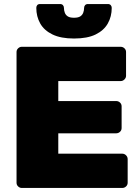

<svg xmlns="http://www.w3.org/2000/svg" viewBox="-20 -932 693 952"><path d="M88 0Q78 0 70 -7.5Q62 -15 62 -26V-674Q62 -685 70 -692.5Q78 -700 88 -700H578Q589 -700 597 -692.5Q605 -685 605 -674V-556Q605 -546 597 -538Q589 -530 578 -530H269V-431H556Q567 -431 575 -423.5Q583 -416 583 -405V-297Q583 -286 575 -278.5Q567 -271 556 -271H269V-170H586Q597 -170 605 -162Q613 -154 613 -143V-26Q613 -15 605 -7.5Q597 0 586 0ZM347 -741Q282 -741 240.5 -761Q199 -781 179.5 -815.5Q160 -850 160 -893Q160 -901 164.5 -906.5Q169 -912 179 -912H278Q287 -912 292 -906.5Q297 -901 297 -893Q297 -880 301.5 -868.5Q306 -857 316.5 -850.5Q327 -844 347 -844Q367 -844 377.5 -850.5Q388 -857 392.5 -868.5Q397 -880 397 -893Q397 -901 402 -906.5Q407 -912 416 -912H515Q524 -912 529 -906.5Q534 -901 534 -893Q534 -850 514.5 -815.5Q495 -781 454 -761Q413 -741 347 -741Z"/></svg>

Font: Rubik Light ExtraBold
Style: Regular
Weight: 800
Version: Version 2.104